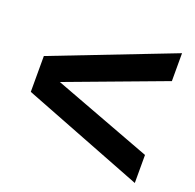

<svg xmlns="http://www.w3.org/2000/svg" viewBox="-101 -622 762 750"><g transform="rotate(20 280.0 -247.0)"><path d="M29.5 -173V-322L533 -517V-401L123 -248L533 -94V22.5Z"/></g></svg>

Font: HK Grotesk ExtraBold
Style: Regular
Weight: 800
Designer: Alfredo Marco Pradil
Foundry: Hanken Design Co.
Version: Version 3.001